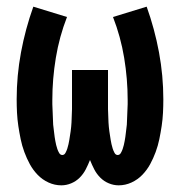

<svg xmlns="http://www.w3.org/2000/svg" viewBox="-20 -548 540 576"><path d="M164 8Q144 8 125.5 -0.5Q107 -9 93 -23.5Q79 -38 69.5 -55.5Q60 -73 53 -92Q46 -111 42 -130.5Q38 -150 35 -170Q32 -190 31 -210Q30 -230 30 -250Q30 -321 43 -391Q56 -461 80 -528L181 -497Q158 -438 147.5 -374.5Q137 -311 137 -248Q137 -242 137 -235.5Q137 -229 137.5 -223Q138 -217 138 -211Q138 -205 138.5 -198.5Q139 -192 139 -186Q139 -180 139.5 -174Q140 -168 141 -161.5Q142 -155 142.5 -149Q143 -143 144 -137Q145 -131 146 -125Q147 -119 148.5 -113Q150 -107 152 -101Q154 -95 157.5 -89Q161 -83 167 -83Q173 -83 176.5 -89.5Q180 -96 182 -102.5Q184 -109 185.5 -115.5Q187 -122 188 -128.5Q189 -135 190 -141.5Q191 -148 192 -154.5Q193 -161 193.5 -167.5Q194 -174 194.5 -180.5Q195 -187 195 -193.5Q195 -200 195.5 -207Q196 -214 196 -220.5Q196 -227 196 -233.5Q196 -240 196 -246.5Q196 -253 196 -260V-338H304V-260Q304 -253 304 -246.5Q304 -240 304 -233.5Q304 -227 304 -220.5Q304 -214 304.5 -207Q305 -200 305 -193.5Q305 -187 305.5 -180.5Q306 -174 306.5 -167.5Q307 -161 308 -154.5Q309 -148 310 -141.5Q311 -135 312 -128.5Q313 -122 314.5 -115.5Q316 -109 318 -102.5Q320 -96 323.5 -89.5Q327 -83 333 -83Q339 -83 342.5 -89Q346 -95 348 -101Q350 -107 351.5 -113Q353 -119 354 -125Q355 -131 356 -137Q357 -143 357.5 -149Q358 -155 359 -161.5Q360 -168 360.5 -174Q361 -180 361 -186Q361 -192 361.5 -198.5Q362 -205 362 -211Q362 -217 362.5 -223Q363 -229 363 -235.5Q363 -242 363 -248Q363 -311 352.5 -374.5Q342 -438 319 -497L420 -528Q444 -461 457 -391Q470 -321 470 -250Q470 -230 469 -210Q468 -190 465 -170Q462 -150 458 -130.5Q454 -111 447 -92Q440 -73 430.5 -55.5Q421 -38 407 -23.5Q393 -9 374.5 -0.5Q356 8 336 8Q321 8 306.5 2Q292 -4 281 -15Q270 -26 263 -39.5Q256 -53 250 -68Q244 -53 237 -39.5Q230 -26 219 -15Q208 -4 193.5 2Q179 8 164 8Z"/></svg>

Font: Iosevka Curly Extrabold
Style: Regular
Weight: 800
Monospace: yes
Designer: Belleve Invis
Foundry: Belleve Invis
Version: Version 22.1.2; ttfautohint (v1.8.4)